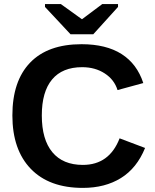

<svg xmlns="http://www.w3.org/2000/svg" viewBox="-20 -916 762 946"><path d="M388.2 -103.5Q518.6 -103.5 569.3 -234.4L694.8 -187Q654.3 -87.4 575.9 -38.8Q497.6 9.8 388.2 9.8Q222.2 9.8 131.6 -84.2Q41 -178.2 41 -347.2Q41 -516.6 128.4 -607.4Q215.8 -698.2 381.8 -698.2Q502.9 -698.2 579.1 -649.7Q655.3 -601.1 686 -506.8L559.1 -472.2Q543 -523.9 495.8 -554.4Q448.7 -585 384.8 -585Q287.1 -585 236.6 -524.4Q186 -463.9 186 -347.2Q186 -228.5 238 -166Q290 -103.5 388.2 -103.5ZM439.5 -747.1H327.6L201.7 -881.8V-896H279.8L382.8 -821.8H384.8L483.9 -896H561.5V-881.8Z"/></svg>

Font: Arial
Style: Bold
Weight: 700
Designer: Steve Matteson
Foundry: Ascender Corporation
Version: Version 2.00.3